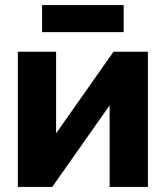

<svg xmlns="http://www.w3.org/2000/svg" viewBox="-20 -733 650 753"><path d="M50 0V-530H200V-210L425 -530H560V0H410V-320L185 0ZM145 -607V-713H465V-607Z"/></svg>

Font: Golos Text VF
Style: Regular
Weight: 400
Designer: A.Korolkova, Vitaly Kuzmin
Foundry: ParaType Ltd
Version: Version 2.003